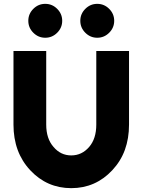

<svg xmlns="http://www.w3.org/2000/svg" viewBox="-20 -965 740 997"><path d="M215 -945Q179 -945 153 -919Q127 -893 127 -857Q127 -821 153 -795Q179 -769 215 -769Q251 -769 277 -795Q303 -821 303 -857Q303 -893 277 -919Q251 -945 215 -945ZM485 -945Q449 -945 423 -919Q397 -893 397 -857Q397 -821 423 -795Q449 -769 485 -769Q521 -769 547 -795Q573 -821 573 -857Q573 -893 547 -919Q521 -945 485 -945ZM50 -700V-318Q50 -174 137 -81Q224 12 350 12Q476 12 563 -81Q607 -128 628.5 -187Q650 -246 650 -318V-700H480V-318Q480 -245 443 -202Q405 -158 350 -158Q295 -158 258 -202Q220 -245 220 -318V-700Z"/></svg>

Font: Unageo
Style: Black
Weight: 900
Designer: Richard Sepsi
Foundry: Richard Sepsi
Version: Version 2.000